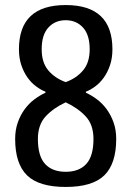

<svg xmlns="http://www.w3.org/2000/svg" viewBox="-20 -730 520 760"><path d="M240 -710Q425 -710 425 -535Q425 -500 415.5 -472Q406 -444 391 -423Q376 -402 357 -388Q338 -374 320 -367V-363Q342 -353 363.5 -337Q385 -321 402 -298Q419 -275 429.5 -245.5Q440 -216 440 -180Q440 -82 393 -36Q346 10 240 10Q134 10 87 -36Q40 -82 40 -180Q40 -216 50.5 -245.5Q61 -275 78 -298Q95 -321 116.5 -337Q138 -353 160 -363V-367Q142 -374 123 -388Q104 -402 89 -423Q74 -444 64.5 -472Q55 -500 55 -535Q55 -710 240 -710ZM240 -50Q293 -50 321.5 -81Q350 -112 350 -180Q350 -236 319.5 -269Q289 -302 240 -325Q191 -302 160.5 -269Q130 -236 130 -180Q130 -112 158.5 -81Q187 -50 240 -50ZM240 -405Q282 -420 308.5 -451Q335 -482 335 -535Q335 -592 308.5 -621Q282 -650 240 -650Q198 -650 171.5 -621Q145 -592 145 -535Q145 -482 171.5 -451Q198 -420 240 -405Z"/></svg>

Font: Cuprum
Style: Regular
Weight: 400
Designer: Jovanny Lemonad
Foundry: Jovanny Lemonad
Version: Version 1.002